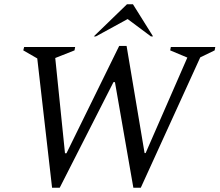

<svg xmlns="http://www.w3.org/2000/svg" viewBox="-20 -882 1037 907"><path d="M226 5 156 -606 90 -644 94 -660H335L332 -644L241 -608L287 -158H294L543 -665H578L663 -159H668L865 -610L784 -644L787 -660H997L994 -644L926 -611L645 5H610L523 -494H516L262 5ZM423 -710 580 -862H608L703 -710H693L583 -792L433 -710Z"/></svg>

Font: Spectral SC
Style: Italic
Weight: 400
Italic angle: -10°
Designer: Jean-Baptiste Levee
Foundry: Production Type
Version: Version 2.001